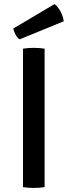

<svg xmlns="http://www.w3.org/2000/svg" viewBox="-20 -923 334 947"><path d="M93.5 -683Q105 -685 119.8 -686Q134.5 -687 146 -687Q159 -687 173.5 -686Q188 -685 200 -683V0Q188 2 173.5 3Q159 4 146 4Q134.5 4 119.8 3Q105 2 93.5 0ZM249 -903Q259 -896 268.8 -882.2Q278.5 -868.5 285.5 -851.8Q292.5 -835 294.5 -818L77 -729Q65 -736.5 56.5 -752.5Q48 -768.5 46 -782.5Z"/></svg>

Font: Signika Light
Style: Regular
Weight: 400
Version: Version 2.003;gftools[0.9.32]